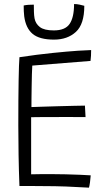

<svg xmlns="http://www.w3.org/2000/svg" viewBox="-20 -902 518 928"><path d="M410 5Q353 1.5 299.5 -0.5Q246 -2.5 188 -2.5Q161.5 -3 130.8 -3Q100 -3 74 -3Q71 -78 69.8 -152.5Q68.5 -227 68.5 -295.5Q68.5 -428.5 70 -513Q71.5 -597.5 74 -625.5Q160 -638.5 233.8 -646Q307.5 -653.5 357.2 -656.8Q407 -660 420.5 -660Q420.5 -643.5 419.8 -632.5Q419 -621.5 417.5 -607.5L136 -585Q135 -570 134.2 -542.8Q133.5 -515.5 133 -484.2Q132.5 -453 132.2 -426Q132 -399 132 -384.5Q146 -385 181 -386.2Q216 -387.5 258 -388.5Q300 -389.5 336.5 -390.5Q373 -391.5 390.5 -391.5L393.5 -336Q386 -336 361 -336.2Q336 -336.5 302 -336.5Q268 -336.5 233 -336.2Q198 -336 170.2 -336Q142.5 -336 130.5 -335.5Q130.5 -328 130.5 -303.8Q130.5 -279.5 130.5 -246.2Q130.5 -213 130.5 -177.2Q130.5 -141.5 130.5 -110.2Q130.5 -79 130.5 -59.5Q144 -60 171.8 -60.2Q199.5 -60.5 221 -60.5Q258 -60.5 296.8 -59.5Q335.5 -58.5 367.8 -57.2Q400 -56 418.5 -54.5Q417.5 -39 415 -21Q412.5 -3 410 5ZM387.5 -874Q387.5 -785 346.8 -747.8Q306 -710.5 241 -710.5Q171 -710.5 137.8 -738.2Q104.5 -766 97 -823.5Q95.5 -835.5 95 -848.5Q94.5 -861.5 94.5 -875.5Q106 -878 118.5 -878.8Q131 -879.5 143.5 -879.5Q143.5 -862 144 -844.8Q144.5 -827.5 147 -813Q152 -787 173 -771Q194 -755 240 -755Q295 -755 316.5 -786.5Q338 -818 338 -882.5Q351.5 -882.5 365.2 -879.5Q379 -876.5 387.5 -874Z"/></svg>

Font: Grandstander ExtraLight
Style: Regular
Weight: 200
Designer: Tyler Finck
Foundry: Etcetera Type Co
Version: Version 1.200; ttfautohint (v1.8.3)